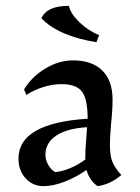

<svg xmlns="http://www.w3.org/2000/svg" viewBox="-20 -624 477 655"><path d="M43 -83Q43 -204 279 -219Q279 -285 260 -311Q241 -337 190 -337Q159 -337 127.5 -327Q96 -317 70 -300L62 -319Q89 -363 135 -390.5Q181 -418 229 -418Q294 -418 329 -383.5Q364 -349 364 -284Q364 -248 359 -203Q355 -155 355 -132Q355 -94 363 -73Q371 -52 394 -27Q357 5 313 11Q286 -7 275 -44Q239 -19 200 -4Q161 11 128 11Q92 11 67.5 -15.5Q43 -42 43 -83ZM271 -80V-85Q271 -117 274 -147L277 -190Q209 -186 172 -161.5Q135 -137 135 -96Q135 -79 144 -62.5Q153 -46 168 -37Q193 -39 221 -51Q249 -63 271 -80ZM121 -562Q132 -584 155 -594Q178 -604 215 -604Q221 -577 250.5 -548.5Q280 -520 318 -504L309 -480Q179 -501 121 -562Z"/></svg>

Font: Mirza
Style: Regular
Weight: 400
Designer: Arabic design by Kourosh Beigpour, Latin design by Eduardo Tunni, engineering by Lasse Fister
Version: Version 1.0010g